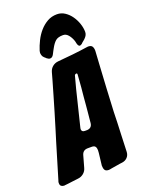

<svg xmlns="http://www.w3.org/2000/svg" viewBox="-246 -1059 855 1134"><g transform="rotate(-20 181.5 -492.5)"><path d="M382 -822Q382 -802 364 -785L360 -781Q359 -780 349 -772L342 -766Q342 -764 335 -760Q328 -756 326 -756Q315 -756 310 -777L307 -791Q299 -815 285 -832Q271 -849 252 -849Q220 -849 204.5 -835.5Q189 -822 175 -796Q171 -789 166.5 -780.5Q162 -772 157 -762Q148 -745 134 -745Q125 -745 114 -754L109 -759Q105 -763 103 -764Q94 -772 91.5 -781.5Q89 -791 89 -797Q89 -799 91 -809Q100 -838 115 -868Q130 -898 151 -922Q172 -946 199 -961.5Q226 -977 260 -977Q287 -977 309.5 -962Q332 -947 348 -924Q364 -901 373 -874Q382 -847 382 -822ZM243 -9H241L236 -8Q216 -8 210 -18.5Q204 -29 204 -46L213 -123L214 -140Q214 -154 208 -162.5Q202 -171 186 -171H161Q130 -171 122 -141L102 -70Q97 -50 81.5 -37Q66 -24 46 -22L38 -21Q23 -19 9 -17.5Q-5 -16 -18 -14L-37 -12H-39L-44 -11Q-55 -11 -62.5 -16.5Q-70 -22 -70 -34Q-70 -37 -70 -40.5Q-70 -44 -68 -48L-2 -268Q9 -303 22 -346Q35 -389 49 -435.5Q63 -482 76.5 -529Q90 -576 102 -617L116 -667Q122 -687 137 -699Q152 -711 172 -713L267 -722Q314 -727 360 -734H362L367 -735Q387 -735 393.5 -724.5Q400 -714 400 -697L395 -615Q390 -543 386.5 -468.5Q383 -394 379 -321L377 -251Q376 -217 374 -179L370 -72Q369 -52 356.5 -38.5Q344 -25 324 -22L308 -20Q280 -15 253 -11ZM254 -602Q254 -609 247 -609Q239 -607 237 -601L216 -522L162 -302Q160 -292 160 -292Q160 -273 180 -273H195Q225 -275 228 -306L230 -328Q232 -348 234 -369Q236 -390 238 -412Q240 -438 242.5 -465.5Q245 -493 248 -522Z"/></g></svg>

Font: Bangerz 2
Style: Regular
Weight: 400
Designer: vernon adams
Foundry: Vernon Adams
Version: Version 2.10;December 28, 2023;FontCreator 13.0.0.2683 64-bi